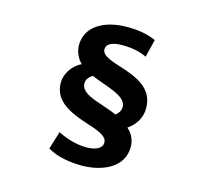

<svg xmlns="http://www.w3.org/2000/svg" viewBox="-121 -927 1241 1153"><g transform="rotate(15 500.0 -350.5)"><path d="M711 -755C657 -779 597 -788 532 -788C389 -788 279 -725 279 -608C279 -564 302 -522 325 -502C263 -471 232 -412 232 -361C232 -246 339 -200 459 -162C542 -136 578 -115 578 -81C578 -45 538 -26 479 -26C408 -26 337 -54 302 -73L268 38C330 76 415 87 483 87C591 87 738 42 738 -98C738 -150 709 -188 688 -204C735 -237 767 -284 767 -345C767 -464 673 -510 549 -548C469 -573 433 -592 433 -624C433 -655 466 -675 532 -675C600 -675 649 -661 684 -644ZM409 -451C484 -415 629 -389 629 -318C629 -295 616 -273 597 -262C572 -275 518 -291 466 -310C400 -333 370 -360 370 -394C370 -420 387 -440 409 -451Z"/></g></svg>

Font: Noto Sans CJK Black
Style: Bold
Weight: 900
Designer: Ryoko NISHIZUKA (kana & ideographs); Paul D. Hunt (Latin, Greek & Cyrillic); Wenlong ZHANG (bopomofo); Sandoll Communica
Foundry: Adobe Systems Incorporated
Version: Version 1.000;PS 1;hotconv 1.0.78;makeotf.lib2.5.61930